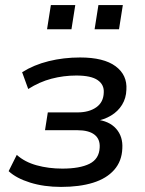

<svg xmlns="http://www.w3.org/2000/svg" viewBox="-20 -726 570 755"><path d="M220 9Q153 9 98.5 -8Q44 -25 14 -53L46 -117Q77 -89 124 -76Q171 -63 225 -63Q294 -63 332 -82Q370 -101 372 -146Q374 -179 351.5 -196.5Q329 -214 284 -214H157L168 -284H285Q330 -284 358.5 -304Q387 -324 388 -362Q390 -393 364 -411Q338 -429 280 -429Q230 -429 182.5 -416.5Q135 -404 91 -376L67 -442Q113 -471 171.5 -485.5Q230 -500 295 -500Q388 -500 434.5 -465.5Q481 -431 477 -373Q476 -340 460 -314Q444 -288 416.5 -271.5Q389 -255 353 -249L356 -256Q409 -251 436.5 -220Q464 -189 461 -142Q459 -92 429 -58Q399 -24 346 -7.5Q293 9 220 9ZM352 -611 367 -706H463L448 -611ZM165 -611 180 -706H276L261 -611Z"/></svg>

Font: Nunito Sans 10pt Medium
Style: Italic
Weight: 500
Italic angle: -9°
Designer: Vernon Adams
Foundry: Vernon Adams
Version: Version 3.101;gftools[0.9.27]